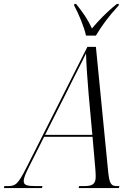

<svg xmlns="http://www.w3.org/2000/svg" viewBox="-78 -951 682 971"><path d="M357 -771H407C435 -819 475 -873 522 -923L523 -931H513C459 -888 418 -844 387 -807C367 -851 343 -886 307 -931H298L297 -923C318 -885 347 -817 357 -771ZM-58 0H134L137 -10H101C58 -10 42 -15 42 -35C42 -52 53 -76 66 -102L145 -259H390L404 -98C405 -85 406 -71 406 -58C406 -20 390 -10 348 -10H322L320 0H523L526 -10H515C482 -10 475 -21 468 -93L407 -714H364L55 -102C12 -18 1 -10 -39 -10H-56ZM264 -495C311 -591 334 -632 357 -681C358 -632 365 -536 370 -477L389 -269H150Z"/></svg>

Font: Noto Serif Display Condensed Light
Style: Italic
Weight: 300
Width: 3
Italic angle: -12°
Designer: Monotype Design Team
Foundry: Monotype Imaging Inc.
Version: Version 2.009